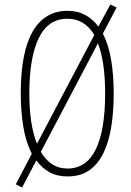

<svg xmlns="http://www.w3.org/2000/svg" viewBox="-20 -772 580 851"><path d="M484 -358Q484 -282 474 -215.5Q464 -149 440.5 -98Q417 -47 377.5 -18.5Q338 10 279 10Q233 10 199 -9Q165 -28 141 -61L78 59L50 45L121 -91Q94 -143 83 -212.5Q72 -282 72 -358Q72 -541 125 -632.5Q178 -724 279 -724Q324 -724 358 -705.5Q392 -687 416 -654L469 -752L497 -739L436 -623Q461 -575 472.5 -507Q484 -439 484 -358ZM110 -358Q110 -218 144 -135L398 -617Q355 -689 279 -689Q193 -689 151.5 -602.5Q110 -516 110 -358ZM446 -358Q446 -498 414 -580L161 -99Q204 -25 279 -25Q363 -25 404.5 -110Q446 -195 446 -358Z"/></svg>

Font: Noto Sans Gujarati UI ExtraCondensed ExtraLight
Style: Regular
Weight: 200
Width: 2
Designer: Jelle Bosma - Monotype Design Team, Universal Thirst
Foundry: Monotype Imaging Inc.
Version: Version 2.106; ttfautohint (v1.8.4.7-5d5b)